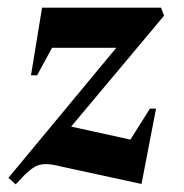

<svg xmlns="http://www.w3.org/2000/svg" viewBox="-20 -476 482 502"><path d="M21 6 2 -11 284 -351H116L77 -279H61L90 -456H401L409 -435L166 -145L321 -111L372 -192H388L350 5L138 -41Q114 -47 100 -47Q81 -47 67 -37.5Q53 -28 37 -11Z"/></svg>

Font: Spectral
Style: Bold Italic
Weight: 700
Italic angle: -10°
Designer: Jean-Baptiste Levee
Foundry: Production Type
Version: Version 2.001